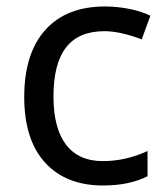

<svg xmlns="http://www.w3.org/2000/svg" viewBox="-20 -566 520 596"><path d="M299.8 9.8C355 9.8 400.9 0 438 -19V-97.2C392.6 -76.2 346.2 -65.9 298.8 -65.9C197.8 -65.9 146 -136.7 146 -266.1C146 -400.9 196.3 -469.2 304.2 -469.2C335.9 -469.2 374.5 -460.9 419.9 -443.8L446.8 -517.1C413.6 -534.2 358.4 -545.9 306.2 -545.9C225.6 -545.9 164.1 -521.5 120.6 -473.1C77.1 -424.3 55.2 -355 55.2 -265.1C55.2 -176.8 76.7 -108.9 119.6 -61.5C162.6 -14.2 222.7 9.8 299.8 9.8Z"/></svg>

Font: Noto Reveo Sans
Style: Regular
Weight: 400
Designer: Monotype Design team
Foundry: Monotype Imaging Inc.
Version: Version 1.04